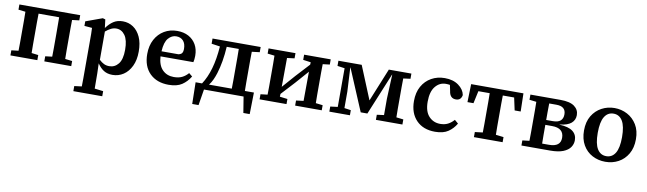

<svg xmlns="http://www.w3.org/2000/svg" viewBox="-41 -1046 6132 1819"><g transform="rotate(10 3025.0 -136.5)"><path d="M36 0V-49L104 -57Q105 -95 105 -137.5Q105 -180 105 -215V-274Q105 -309 105 -351.5Q105 -394 104 -432L36 -440V-490H621V-440L553 -432Q552 -394 552 -351.5Q552 -309 552 -274V-215Q552 -180 552 -137.5Q552 -95 553 -57L621 -49V0H362V-49L428 -57Q429 -95 429 -137.5Q429 -180 429 -215V-274Q429 -310 428.5 -353.5Q428 -397 428 -436H230Q229 -397 229 -353.5Q229 -310 229 -274V-215Q229 -180 229 -137.5Q229 -95 230 -57L295 -49V0Z M980 -425Q954 -425 929 -412.5Q904 -400 878 -378V-106Q901 -84 924 -73Q947 -62 975 -62Q1028 -62 1062.5 -105Q1097 -148 1097 -241Q1097 -334 1064.5 -379.5Q1032 -425 980 -425ZM1019 14Q970 14 935.5 -7.5Q901 -29 873 -71L876 24Q876 59 876.5 96Q877 133 877 171L960 181V230H682V181L753 172Q754 132 754 94.5Q754 57 754 20V-267Q754 -305 754 -332.5Q754 -360 752 -391L678 -397V-441L837 -499L862 -492L872 -411Q904 -455 941 -479Q978 -503 1030 -503Q1086 -503 1130.5 -473Q1175 -443 1201 -386Q1227 -329 1227 -246Q1227 -165 1199 -106.5Q1171 -48 1124 -17Q1077 14 1019 14Z M1553 -451Q1510 -451 1477 -413.5Q1444 -376 1439 -287H1602Q1628 -293 1636.5 -307Q1645 -321 1645 -344Q1645 -397 1620 -424Q1595 -451 1553 -451ZM1559 14Q1445 14 1377.5 -53Q1310 -120 1310 -239Q1310 -319 1342 -378.5Q1374 -438 1429 -470.5Q1484 -503 1553 -503Q1616 -503 1662.5 -478Q1709 -453 1735 -407.5Q1761 -362 1761 -300Q1761 -282 1759 -266Q1757 -250 1754 -238H1438Q1443 -153 1485.5 -110Q1528 -67 1595 -67Q1642 -67 1674.5 -83Q1707 -99 1733 -129L1766 -102Q1734 -49 1686.5 -17.5Q1639 14 1559 14Z M1996 -176Q1985 -141 1971 -110.5Q1957 -80 1937 -54H2156Q2157 -92 2157 -135.5Q2157 -179 2157 -215V-274Q2157 -310 2157 -353.5Q2157 -397 2156 -436H2040Q2031 -289 1996 -176ZM1894 -440V-490H2357V-440L2282 -431Q2281 -393 2281 -351Q2281 -309 2281 -274V-215Q2281 -179 2281 -135.5Q2281 -92 2282 -54H2369L2365 154H2304L2279 0H1898L1873 154H1812L1808 -54H1870Q1914 -121 1940.5 -213Q1967 -305 1976 -428Z M2775 -440V-490H3031V-440L2964 -432Q2963 -394 2963 -351.5Q2963 -309 2963 -274V-215Q2963 -180 2963 -137.5Q2963 -95 2964 -57L3031 -49V0H2775V-49L2846 -58L2848 -339L2738 -214L2619 -85L2618 -58L2692 -49V0H2433V-49L2500 -57Q2501 -95 2501 -137.5Q2501 -180 2501 -215V-274Q2501 -309 2501 -351.5Q2501 -394 2500 -432L2433 -440V-490H2692V-440L2621 -431L2619 -153L2728 -277L2848 -407L2849 -430Z M3104 0V-49L3175 -58V-430L3105 -440V-490H3329L3460 -171L3590 -490H3807V-440L3739 -431Q3738 -393 3738 -351Q3738 -309 3738 -274V-215Q3738 -180 3738 -137.5Q3738 -95 3739 -57L3807 -49V0H3552V-49L3620 -58V-216L3630 -448H3628L3462 -45H3398L3229 -446H3227L3239 -216V-58L3302 -49V0Z M4122 14Q4008 14 3942 -54Q3876 -122 3876 -239Q3876 -321 3909 -380Q3942 -439 3999 -471Q4056 -503 4127 -503Q4208 -503 4260 -465Q4312 -427 4322 -374Q4313 -322 4264 -322Q4206 -322 4197 -391L4185 -448Q4166 -451 4145 -451Q4086 -451 4045.5 -401.5Q4005 -352 4005 -255Q4005 -161 4048.5 -114.5Q4092 -68 4158 -68Q4199 -68 4230.5 -83.5Q4262 -99 4289 -130L4324 -100Q4296 -51 4249 -18.5Q4202 14 4122 14Z M4377 -316 4382 -490H4885L4889 -316H4831L4805 -436H4696Q4695 -397 4695 -353.5Q4695 -310 4695 -274V-215Q4695 -180 4695 -138Q4695 -96 4696 -58L4771 -49V0H4495V-49L4570 -58Q4571 -96 4571 -138Q4571 -180 4571 -215V-274Q4571 -310 4571 -353.5Q4571 -397 4570 -436H4461L4435 -316Z M5141 -215Q5141 -178 5141 -134.5Q5141 -91 5142 -52H5208Q5319 -52 5319 -138Q5319 -232 5206 -232H5141ZM4952 0V-49L5019 -57Q5020 -95 5020 -137.5Q5020 -180 5020 -215V-274Q5020 -309 5020 -351.5Q5020 -394 5019 -432L4952 -440V-490H5241Q5333 -490 5376 -458Q5419 -426 5419 -374Q5419 -327 5384.5 -297Q5350 -267 5274 -259V-257Q5360 -253 5401 -222Q5442 -191 5442 -136Q5442 -100 5421 -69Q5400 -38 5353 -19Q5306 0 5228 0ZM5211 -438H5142Q5141 -399 5141 -354.5Q5141 -310 5141 -279H5204Q5255 -279 5278.5 -300Q5302 -321 5302 -361Q5302 -438 5211 -438Z M5760 14Q5692 14 5635 -16Q5578 -46 5544.5 -104Q5511 -162 5511 -244Q5511 -327 5545.5 -384.5Q5580 -442 5637 -472.5Q5694 -503 5760 -503Q5827 -503 5883.5 -473Q5940 -443 5975 -386Q6010 -329 6010 -246Q6010 -164 5976 -105.5Q5942 -47 5885.5 -16.5Q5829 14 5760 14ZM5760 -40Q5816 -40 5846.5 -89.5Q5877 -139 5877 -243Q5877 -348 5846.5 -398.5Q5816 -449 5760 -449Q5704 -449 5673.5 -399Q5643 -349 5643 -244Q5643 -140 5673.5 -90Q5704 -40 5760 -40Z"/></g></svg>

Font: Source Serif 4 SmText Semibold
Style: Regular
Weight: 600
Designer: Frank Grießhammer
Foundry: Adobe
Version: Version 4.005;hotconv 1.1.0;makeotfexe 2.6.0